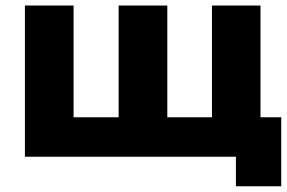

<svg xmlns="http://www.w3.org/2000/svg" viewBox="-20 -560 1025 686"><path d="M69 -540.3H242.9V-101.3L204.1 -141H441.8L403.9 -101.3V-540.3H577.8V-101.3L538 -141H776.1L737.3 -101.3V-540.3H910.7V0H69ZM822.9 -39.1 861.7 0H733.3V-141H984.8V105.4H822.9Z"/></svg>

Font: iiserrat Thin
Style: Regular
Weight: 100
Designer: Akira Ohta
Foundry: Akira Ohta
Version: Version 1.200;Glyphs 3.3.1 (3343)